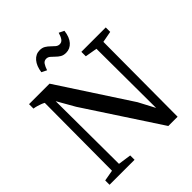

<svg xmlns="http://www.w3.org/2000/svg" viewBox="-252 -1098 1252 1252"><g transform="rotate(-45 374.0 -471.5)"><path d="M27.5 0V-40L103.5 -53.5L106.5 -676.5Q97 -682 83.8 -687Q70.5 -692 56 -696.2Q41.5 -700.5 28 -702V-743H217L537.5 -251.5L596.5 -139.5L594 -687.5L510.5 -702V-743H735.5V-702L658 -687.5L655 0H569.5L233.5 -513L164.5 -634L167.5 -53L258 -40V0ZM436 -808.5Q412.5 -808.5 396.5 -818.2Q380.5 -828 368 -840.8Q355.5 -853.5 343.5 -863.5Q331.5 -873.5 316.5 -873.5Q297 -873.5 286.2 -857Q275.5 -840.5 267.5 -816L232 -833.5Q239 -884.5 264 -913.8Q289 -943 326 -943Q349 -943 365.2 -933Q381.5 -923 394 -910.2Q406.5 -897.5 418.8 -887.5Q431 -877.5 445.5 -877.5Q464.5 -877.5 475.5 -893.2Q486.5 -909 494 -935.5L529.5 -918Q523 -865 497.8 -836.8Q472.5 -808.5 436 -808.5Z"/></g></svg>

Font: Merriweather 60pt Medium
Style: Regular
Weight: 500
Version: Version 2.100